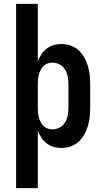

<svg xmlns="http://www.w3.org/2000/svg" viewBox="-20 -755 540 990"><path d="M63 215V-735H175V-439Q182 -458 193.5 -475Q205 -492 221 -504.5Q237 -517 257 -522.5Q277 -528 297 -528Q321 -528 344 -520Q367 -512 385 -496Q403 -480 414.5 -459Q426 -438 433 -415Q440 -392 442.5 -368Q445 -344 445 -320V-200Q445 -176 442.5 -152Q440 -128 433 -105Q426 -82 414.5 -61Q403 -40 385 -24Q367 -8 344 0Q321 8 297 8Q277 8 257 2.5Q237 -3 221 -15.5Q205 -28 193.5 -45Q182 -62 175 -81V215ZM251 -88Q271 -88 288.5 -98Q306 -108 316 -124.5Q326 -141 329.5 -160.5Q333 -180 333 -200V-320Q333 -340 329.5 -359.5Q326 -379 316 -395.5Q306 -412 288.5 -422Q271 -432 251 -432Q238 -432 226 -428Q214 -424 204.5 -415Q195 -406 189.5 -394.5Q184 -383 180.5 -370.5Q177 -358 176 -345.5Q175 -333 175 -320V-200Q175 -187 176 -174.5Q177 -162 180.5 -149.5Q184 -137 189.5 -125.5Q195 -114 204.5 -105Q214 -96 226 -92Q238 -88 251 -88Z"/></svg>

Font: Iosevka Gothic
Style: Bold
Weight: 700
Monospace: yes
Designer: Belleve Invis
Foundry: Belleve Invis
Version: Version 15.5.1; ttfautohint (v1.8.4)